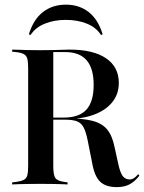

<svg xmlns="http://www.w3.org/2000/svg" viewBox="-20 -781 610 813"><path d="M99.2 -145.2V-492.7Q99.2 -518.5 95.6 -532.3Q91.9 -546 80.6 -552Q69.4 -558.1 47.6 -560.5L31.5 -562.1V-571Q43.5 -571 60.1 -570.2Q76.6 -569.4 98 -569Q119.4 -568.5 142.7 -568.5H152.4Q179 -568.5 202.4 -569Q225.8 -569.4 244.8 -570.2Q263.7 -571 274.2 -571Q375 -571 429 -534.3Q483.1 -497.6 483.1 -429.8Q483.1 -382.3 455.2 -348Q427.4 -313.7 377 -295.2Q326.6 -276.6 256.5 -276.6H155.6V-283.1H250Q315.3 -283.1 346 -316.9Q376.6 -350.8 376.6 -421.8Q376.6 -491.1 346.8 -525.8Q316.9 -560.5 255.6 -560.5H205.6V-145.2ZM475 11.3Q428.2 11.3 404.4 -11.3Q380.6 -33.9 371 -87.1L351.6 -184.7Q344.4 -221 334.7 -240.3Q325 -259.7 306.9 -266.9Q288.7 -274.2 257.3 -274.2H164.5V-280.6H250Q325 -280.6 368.1 -270.2Q411.3 -259.7 433.5 -233.1Q455.6 -206.5 465.3 -157.3L480.6 -87.9Q488.7 -50 499.6 -35.5Q510.5 -21 530.6 -21Q539.5 -21.8 547.2 -26.6Q554.8 -31.5 565.3 -43.5L570.2 -37.1Q550 -11.3 527.8 0Q505.6 11.3 475 11.3ZM142.7 -2.4Q119.4 -2.4 98 -2Q76.6 -1.6 60.1 -1.2Q43.5 -0.8 31.5 0V-8.9L47.6 -10.5Q69.4 -13.7 80.6 -19.4Q91.9 -25 95.6 -38.7Q99.2 -52.4 99.2 -78.2V-145.2H205.6V-78.2Q205.6 -39.5 214.5 -27Q223.4 -14.5 254 -10.5L266.1 -8.9V0Q255.6 -0.8 239.9 -1.2Q224.2 -1.6 204.4 -2Q184.7 -2.4 161.3 -2.4H153.2ZM258.9 -761.3Q315.3 -761.3 355.2 -730.2Q395.2 -699.2 414.5 -636.3L408.1 -632.3Q387.1 -665.3 347.6 -681Q308.1 -696.8 258.9 -696.8Q209.7 -696.8 170.2 -681Q130.6 -665.3 108.9 -632.3L102.4 -636.3Q121.8 -699.2 162.1 -730.2Q202.4 -761.3 258.9 -761.3Z"/></svg>

Font: Playfair 144pt SemiCondensed SemiBold
Style: Regular
Weight: 600
Width: 4
Designer: Claus Eggers Sørensen
Foundry: Claus Eggers Sørensen
Version: Version 2.203